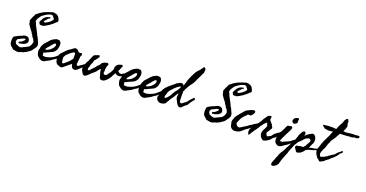

<svg xmlns="http://www.w3.org/2000/svg" viewBox="-52 -1694 5698 2992"><g transform="rotate(20 2797.0 -198.0)"><path d="M193.4 -582Q198.2 -589.8 199.2 -596.2Q200.2 -602.5 205.1 -610.4Q224.6 -621.1 240.2 -636.2Q255.9 -651.4 276.4 -661.1Q290 -670.9 298.3 -674.3Q306.6 -677.7 314.5 -683.6Q323.2 -687.5 331.5 -691.4Q339.8 -695.3 350.6 -698.2Q358.4 -700.2 364.3 -703.6Q370.1 -707 376 -709Q389.6 -713.9 403.3 -717.8Q417 -721.7 429.7 -725.6Q434.6 -727.5 441.4 -730.5Q448.2 -733.4 454.1 -732.4Q464.8 -730.5 467.3 -731.4Q469.7 -732.4 471.7 -732.4Q479.5 -733.4 484.9 -730.5Q490.2 -727.5 497.1 -725.6Q502.9 -723.6 508.3 -722.7Q513.7 -721.7 518.6 -719.7Q523.4 -717.8 526.9 -714.4Q530.3 -710.9 533.2 -708Q537.1 -706.1 540.5 -703.1Q543.9 -700.2 547.9 -697.3Q555.7 -680.7 565.4 -664.1Q575.2 -647.5 575.2 -624Q569.3 -615.2 568.4 -615.2Q567.4 -615.2 566.4 -613.3Q555.7 -606.4 550.8 -601.1Q545.9 -595.7 540 -589.8L526.4 -576.2Q523.4 -574.2 519.5 -572.8Q515.6 -571.3 514.6 -566.4Q506.8 -562.5 502 -556.6Q497.1 -550.8 489.3 -547.9Q480.5 -537.1 467.8 -530.8Q455.1 -524.4 444.3 -516.6Q433.6 -509.8 430.2 -507.8Q426.8 -505.9 423.8 -502.9Q413.1 -498 404.8 -493.2Q396.5 -488.3 385.7 -484.4Q380.9 -482.4 376.5 -479.5Q372.1 -476.6 365.2 -477.5Q360.4 -479.5 355.5 -481.9Q350.6 -484.4 346.7 -477.5Q334 -475.6 322.8 -481.9Q311.5 -488.3 310.5 -500Q298.8 -509.8 303.7 -526.4Q305.7 -534.2 311 -542Q316.4 -549.8 320.3 -556.6Q325.2 -565.4 329.1 -573.7Q333 -582 337.9 -589.8Q351.6 -604.5 365.7 -617.2Q379.9 -629.9 401.4 -634.8Q408.2 -636.7 415 -638.7Q421.9 -640.6 427.7 -642.6Q430.7 -640.6 433.6 -642.6Q436.5 -644.5 439.5 -642.6Q443.4 -639.6 442.4 -635.7Q441.4 -631.8 441.4 -627Q438.5 -623 433.6 -621.6Q428.7 -620.1 424.3 -618.7Q419.9 -617.2 416 -614.7Q412.1 -612.3 411.1 -606.4Q383.8 -583 362.3 -547.9Q365.2 -545.9 370.1 -543Q375 -540 379.9 -539.1Q387.7 -537.1 397.9 -543Q408.2 -548.8 414.1 -551.8Q441.4 -564.5 462.9 -585.9Q468.8 -590.8 475.1 -596.7Q481.4 -602.5 484.4 -608.4Q488.3 -613.3 491.2 -618.2Q494.1 -623 499 -626Q500 -634.8 496.6 -640.1Q493.2 -645.5 488.8 -650.9Q484.4 -656.2 479.5 -661.1Q474.6 -666 472.7 -672.9Q467.8 -674.8 464.4 -679.7Q460.9 -684.6 456.1 -686.5Q454.1 -686.5 447.8 -687.5Q441.4 -688.5 440.4 -688.5Q416 -683.6 402.3 -677.7Q388.7 -671.9 375 -666Q341.8 -648.4 313.5 -625Q310.5 -623 306.6 -621.1Q302.7 -619.1 300.8 -617.2Q295.9 -613.3 292.5 -607.4Q289.1 -601.6 284.2 -595.7Q279.3 -588.9 273.9 -582.5Q268.6 -576.2 266.6 -568.4Q260.7 -565.4 258.8 -557.1Q256.8 -548.8 252 -543.9Q250 -536.1 247.1 -529.8Q244.1 -523.4 242.2 -514.6Q251 -497.1 255.4 -487.3Q259.8 -477.5 264.6 -467.8Q265.6 -457 271 -448.7Q276.4 -440.4 281.2 -429.7Q294.9 -407.2 306.2 -382.3Q317.4 -357.4 331.1 -335Q336.9 -321.3 342.3 -308.1Q347.7 -294.9 358.4 -285.2Q360.4 -278.3 363.8 -272Q367.2 -265.6 370.1 -258.8Q374 -247.1 380.9 -233.4Q383.8 -225.6 387.7 -219.7Q391.6 -213.9 393.6 -208Q397.5 -199.2 399.9 -186Q402.3 -172.9 401.4 -164.1Q401.4 -154.3 400.4 -150.4Q399.4 -146.5 397.5 -144Q395.5 -141.6 393.6 -138.7Q391.6 -135.7 389.6 -127Q380.9 -111.3 369.1 -98.6Q357.4 -85.9 348.6 -69.3Q342.8 -61.5 335.9 -55.7Q329.1 -49.8 322.3 -43.9Q315.4 -39.1 308.1 -35.2Q300.8 -31.2 294.9 -25.4Q278.3 -10.7 260.3 -4.4Q242.2 2 226.6 12.7Q220.7 12.7 214.8 14.2Q209 15.6 203.1 17.6Q198.2 19.5 192.9 21.5Q187.5 23.4 181.6 25.4Q176.8 27.3 173.3 29.3Q169.9 31.2 165 33.2Q151.4 36.1 135.7 36.6Q120.1 37.1 103.5 33.2Q85 26.4 74.7 27.3Q64.5 28.3 56.6 19.5Q51.8 17.6 51.3 14.6Q50.8 11.7 46.9 8.8Q36.1 0 33.2 -2Q30.3 -3.9 27.3 -6.8Q12.7 -18.6 3.9 -34.2Q1 -39.1 -2 -43.9Q-4.9 -48.8 -5.9 -52.7Q-7.8 -58.6 -6.3 -64.9Q-4.9 -71.3 -8.8 -77.1Q-7.8 -84 -8.8 -91.8Q-9.8 -99.6 -9.8 -105.5Q-9.8 -114.3 -7.3 -123Q-4.9 -131.8 -7.8 -136.7Q-5.9 -149.4 -2 -155.8Q2 -162.1 7.8 -169.9Q24.4 -177.7 35.6 -184.1Q46.9 -190.4 58.6 -196.3Q63.5 -198.2 66.9 -200.2Q70.3 -202.1 74.2 -204.1Q83 -209 92.8 -211.9Q102.5 -214.8 113.3 -219.7Q122.1 -224.6 131.3 -228.5Q140.6 -232.4 149.4 -237.3Q155.3 -237.3 160.6 -240.2Q166 -243.2 172.9 -243.2Q174.8 -243.2 177.7 -242.7Q180.7 -242.2 183.6 -242.2Q188.5 -242.2 194.3 -242.2Q200.2 -242.2 205.1 -240.2Q210 -238.3 213.9 -234.4Q217.8 -230.5 224.6 -230.5Q231.4 -223.6 235.8 -215.3Q240.2 -207 243.2 -198.2Q245.1 -193.4 246.6 -184.6Q248 -175.8 248 -169.9Q247.1 -155.3 237.8 -147.5Q228.5 -139.6 220.7 -128.9Q207 -124 190.4 -112.3Q180.7 -113.3 172.9 -108.9Q165 -104.5 154.3 -101.6Q149.4 -100.6 143.6 -101.6Q137.7 -102.5 132.8 -100.6Q127.9 -99.6 123 -96.7Q118.2 -93.8 113.3 -95.7Q108.4 -97.7 106 -103.5Q103.5 -109.4 105.5 -115.2Q111.3 -125 122.6 -127.4Q133.8 -129.9 144.5 -135.7Q154.3 -140.6 161.6 -148.4Q168.9 -156.2 176.8 -164.1Q181.6 -169.9 188.5 -175.8Q195.3 -181.6 191.4 -191.4Q182.6 -198.2 171.4 -195.3Q160.2 -192.4 151.4 -188.5Q133.8 -180.7 116.7 -171.9Q99.6 -163.1 83 -155.3Q75.2 -152.3 71.3 -148.4Q69.3 -145.5 68.4 -140.6Q67.4 -135.7 65.4 -131.8Q58.6 -117.2 61.5 -102.5Q63.5 -97.7 66.4 -93.3Q69.3 -88.9 69.3 -84Q73.2 -80.1 76.2 -76.7Q79.1 -73.2 82 -69.3Q85 -67.4 86.9 -66.9Q88.9 -66.4 92.8 -65.4Q102.5 -59.6 116.2 -54.7Q122.1 -52.7 134.3 -48.8Q146.5 -44.9 151.4 -44.9Q156.2 -43.9 164.1 -46.9Q171.9 -49.8 177.7 -51.8Q200.2 -62.5 223.6 -74.2Q247.1 -85.9 269.5 -96.7Q277.3 -101.6 284.2 -107.9Q291 -114.3 295.9 -122.1Q304.7 -132.8 310.5 -148.4Q316.4 -164.1 319.3 -180.7Q320.3 -184.6 320.3 -188Q320.3 -191.4 320.3 -194.3Q314.5 -205.1 314.9 -207.5Q315.4 -210 313.5 -211.9Q306.6 -223.6 305.2 -228Q303.7 -232.4 301.8 -236.3Q294.9 -247.1 285.2 -254.9Q275.4 -262.7 272.5 -278.3Q266.6 -283.2 264.2 -291Q261.7 -298.8 253.9 -300.8Q252 -305.7 250.5 -309.1Q249 -312.5 247.1 -318.4Q241.2 -325.2 238.3 -333Q232.4 -337.9 228.5 -343.8Q224.6 -349.6 219.7 -356.4Q211.9 -364.3 209 -368.2Q205.1 -373 202.6 -378.9Q200.2 -384.8 195.3 -389.6Q192.4 -394.5 188 -398.4Q183.6 -402.3 181.6 -408.2Q173.8 -417 168.9 -428.2Q164.1 -439.5 161.1 -453.1Q163.1 -464.8 157.2 -473.6Q151.4 -482.4 154.3 -496.1Q159.2 -509.8 165 -523.4Q170.9 -537.1 174.8 -548.8Q179.7 -550.8 180.7 -556.2Q181.6 -561.5 183.6 -566.4Z M634.8 -278.3Q627.9 -269.5 621.1 -261.7Q614.3 -253.9 605.5 -247.1Q599.6 -236.3 591.8 -227.5Q584 -218.8 576.2 -210.9Q572.3 -203.1 567.4 -198.7Q562.5 -194.3 556.6 -189.5Q553.7 -184.6 549.3 -179.7Q544.9 -174.8 541.5 -169.9Q538.1 -165 536.1 -159.2Q534.2 -153.3 537.1 -146.5Q547.9 -144.5 558.6 -149.4Q569.3 -154.3 577.1 -158.2Q585 -163.1 593.3 -166.5Q601.6 -169.9 608.4 -174.8L633.8 -200.2Q640.6 -206.1 645.5 -212.9Q650.4 -219.7 656.2 -227.5Q658.2 -237.3 664.1 -247.6Q669.9 -257.8 668.9 -267.6Q668 -273.4 665.5 -277.8Q663.1 -282.2 662.1 -287.1Q652.3 -287.1 647 -283.7Q641.6 -280.3 634.8 -278.3ZM477.5 -215.8Q479.5 -216.8 485.8 -224.1Q492.2 -231.4 500 -240.7Q507.8 -250 514.6 -257.3Q521.5 -264.6 524.4 -265.6Q527.3 -270.5 529.8 -273.9Q532.2 -277.3 537.1 -280.3Q544.9 -294.9 557.6 -304.2Q570.3 -313.5 582 -326.2Q600.6 -334 619.6 -346.2Q638.7 -358.4 662.1 -359.4Q672.9 -354.5 683.1 -356.4Q693.4 -358.4 702.1 -351.6Q707 -342.8 710.9 -340.3Q714.8 -337.9 716.8 -335Q720.7 -322.3 722.7 -318.8Q724.6 -315.4 725.6 -310.5Q726.6 -295.9 727.5 -289.6Q728.5 -283.2 727.5 -277.3Q724.6 -251 717.8 -227.5Q715.8 -221.7 713.9 -215.3Q711.9 -209 709 -204.1Q702.1 -195.3 698.7 -189Q695.3 -182.6 692.4 -178.7Q680.7 -167 671.9 -159.2Q663.1 -154.3 654.3 -148.4Q645.5 -142.6 634.8 -140.6Q629.9 -137.7 626 -135.3Q622.1 -132.8 616.2 -131.8Q606.4 -125 596.7 -121.6Q586.9 -118.2 576.2 -113.3Q570.3 -111.3 563.5 -106.4Q556.6 -101.6 549.8 -98.6Q543.9 -96.7 535.6 -95.2Q527.3 -93.8 522.5 -91.8Q527.3 -81.1 526.4 -67.4Q525.4 -53.7 531.2 -43Q543.9 -40 559.1 -38.6Q574.2 -37.1 587.9 -39.1Q592.8 -40 598.6 -42.5Q604.5 -44.9 610.4 -45.9Q621.1 -47.9 631.3 -50.8Q641.6 -53.7 649.4 -58.6Q677.7 -68.4 704.1 -85Q730.5 -101.6 750 -121.1Q761.7 -128.9 775.9 -142.6Q790 -156.2 797.9 -168Q812.5 -183.6 823.7 -192.4Q835 -201.2 844.7 -200.2Q852.5 -200.2 859.9 -190.9Q867.2 -181.6 858.4 -170.9Q848.6 -165 837.9 -153.3Q827.1 -141.6 815.4 -136.7Q806.6 -130.9 793.5 -115.2Q780.3 -99.6 771.5 -91.8Q767.6 -87.9 761.2 -82.5Q754.9 -77.1 751 -72.3Q737.3 -60.5 721.7 -50.8Q715.8 -52.7 712.9 -48.8Q710 -44.9 705.1 -41Q702.1 -39.1 698.7 -37.1Q695.3 -35.2 692.4 -33.2Q684.6 -26.4 675.3 -19.5Q666 -12.7 656.2 -7.8Q636.7 3.9 617.2 12.2Q597.7 20.5 579.1 33.2Q573.2 34.2 568.4 34.7Q563.5 35.2 558.6 36.1Q552.7 38.1 548.3 38.1Q543.9 38.1 536.1 36.1Q518.6 31.2 506.8 24.4Q495.1 17.6 483.4 4.9Q477.5 -1 470.7 -5.9Q463.9 -10.7 460 -16.6Q457 -21.5 453.1 -32.2Q449.2 -43 446.3 -55.2Q443.4 -67.4 441.4 -79.1Q439.5 -90.8 439.5 -96.7Q441.4 -100.6 443.8 -110.4Q446.3 -120.1 448.7 -131.3Q451.2 -142.6 452.6 -152.3Q454.1 -162.1 454.1 -166Q455.1 -167 459 -174.3Q462.9 -181.6 467.3 -190.4Q471.7 -199.2 474.6 -206.5Q477.5 -213.9 477.5 -215.8Z M1099.6 -263.7Q1100.6 -260.7 1097.7 -252Q1092.8 -246.1 1091.8 -239.3Q1089.8 -235.4 1088.4 -232.4Q1086.9 -229.5 1085.9 -224.6Q1084 -218.8 1084.5 -210.9Q1085 -203.1 1084 -196.3Q1082 -185.5 1081.1 -175.3Q1080.1 -165 1079.1 -154.3Q1079.1 -143.6 1077.1 -129.9Q1075.2 -116.2 1073.2 -105.5Q1077.1 -98.6 1078.1 -90.8Q1079.1 -83 1085 -78.1Q1104.5 -81.1 1116.2 -87.4Q1127.9 -93.8 1138.7 -105.5Q1147.5 -109.4 1150.9 -112.3Q1154.3 -115.2 1162.1 -120.1Q1164.1 -122.1 1166 -124Q1168 -126 1169.9 -127.9Q1180.7 -133.8 1183.1 -135.7Q1185.5 -137.7 1189.5 -139.6Q1206.1 -150.4 1214.8 -162.1Q1223.6 -168.9 1227.1 -174.3Q1230.5 -179.7 1242.2 -184.6Q1249 -192.4 1256.3 -197.8Q1263.7 -203.1 1270.5 -210.9Q1275.4 -210.9 1278.3 -209Q1281.2 -207 1285.2 -205.1Q1288.1 -197.3 1286.1 -189Q1284.2 -180.7 1279.3 -173.8Q1274.4 -167 1274.4 -166Q1274.4 -165 1273.4 -164.1Q1270.5 -160.2 1266.1 -156.7Q1261.7 -153.3 1258.8 -149.4Q1253.9 -140.6 1251 -140.6Q1248 -140.6 1246.1 -138.7Q1237.3 -133.8 1233.9 -130.9Q1230.5 -127.9 1222.7 -123Q1211.9 -117.2 1210 -115.2Q1208 -113.3 1206.1 -112.3Q1193.4 -98.6 1183.1 -90.3Q1172.9 -82 1161.1 -68.4Q1157.2 -65.4 1153.3 -62.5Q1149.4 -59.6 1146.5 -54.7Q1137.7 -48.8 1132.3 -43Q1127 -37.1 1120.1 -29.3Q1114.3 -26.4 1107.4 -21Q1100.6 -15.6 1092.8 -11.7Q1088.9 -9.8 1084.5 -7.3Q1080.1 -4.9 1075.2 -4.9Q1063.5 -2.9 1053.7 -6.8Q1043.9 -10.7 1035.2 -12.7Q1031.2 -18.6 1025.4 -22.5Q1016.6 -33.2 1012.7 -47.9Q1008.8 -62.5 1004.9 -79.1Q997.1 -74.2 990.2 -66.4Q983.4 -58.6 972.7 -53.7Q953.1 -35.2 931.2 -18.1Q909.2 -1 886.7 17.6Q883.8 20.5 880.9 22.5Q877.9 24.4 876 23.4Q871.1 29.3 862.8 30.8Q854.5 32.2 844.7 30.3Q835 25.4 827.1 23.4Q819.3 21.5 811.5 17.6Q794.9 14.6 783.7 2.9Q772.5 -8.8 764.6 -24.4Q761.7 -32.2 760.3 -39.1Q758.8 -45.9 756.8 -54.7Q755.9 -62.5 753.9 -67.9Q752 -73.2 753.9 -78.1Q752 -81.1 752.9 -84.5Q753.9 -87.9 753.9 -91.8Q752.9 -105.5 756.3 -121.1Q759.8 -136.7 765.6 -149.4Q767.6 -153.3 773.4 -159.2Q775.4 -162.1 776.4 -165Q777.3 -168 779.3 -169.9Q781.2 -172.9 785.2 -175.8Q789.1 -178.7 792 -181.6Q796.9 -188.5 803.2 -193.8Q809.6 -199.2 815.4 -205.1Q818.4 -208 820.8 -211.9Q823.2 -215.8 828.1 -217.8Q832 -224.6 836.9 -229Q841.8 -233.4 847.7 -238.3Q864.3 -258.8 888.7 -272.5Q913.1 -286.1 932.6 -303.7Q939.5 -306.6 944.3 -310.5Q949.2 -314.5 954.1 -318.4Q966.8 -329.1 980.5 -325.2Q994.1 -321.3 1005.9 -318.4Q1015.6 -309.6 1024.9 -300.8Q1034.2 -292 1041 -281.2Q1047.9 -282.2 1056.6 -281.7Q1065.4 -281.2 1075.2 -283.2Q1078.1 -283.2 1081.1 -284.7Q1084 -286.1 1085.9 -286.1Q1100.6 -281.2 1100.6 -271.5ZM971.7 -256.8Q945.3 -244.1 923.8 -227.1Q902.3 -210 882.8 -190.4Q877.9 -185.5 872.6 -181.2Q867.2 -176.8 863.3 -171.9Q859.4 -167 856 -160.2Q852.5 -153.3 849.6 -147.5Q847.7 -143.6 845.7 -141.1Q843.8 -138.7 841.8 -135.7Q839.8 -130.9 840.3 -126Q840.8 -121.1 840.8 -115.2Q840.8 -110.4 840.8 -105.5Q840.8 -100.6 841.8 -95.7Q844.7 -85 844.7 -74.2Q844.7 -66.4 846.2 -55.2Q847.7 -43.9 853.5 -40Q859.4 -36.1 865.7 -38.1Q872.1 -40 877 -41Q911.1 -67.4 941.4 -96.2Q971.7 -125 995.1 -161.1Q993.2 -186.5 994.6 -210.4Q996.1 -234.4 990.2 -254.9Q986.3 -256.8 981 -256.3Q975.6 -255.9 971.7 -256.8Z M1273.4 -69.3Q1285.2 -74.2 1296.9 -83Q1304.7 -93.8 1313.5 -103.5Q1322.3 -113.3 1332 -123Q1337.9 -128.9 1343.3 -134.8Q1348.6 -140.6 1355.5 -147.5Q1357.4 -149.4 1359.4 -150.9Q1361.3 -152.3 1363.3 -155.3Q1368.2 -162.1 1372.1 -168.5Q1376 -174.8 1381.8 -181.6Q1388.7 -185.5 1394.5 -192.4Q1400.4 -199.2 1406.2 -205.1Q1408.2 -207 1410.6 -209Q1413.1 -210.9 1415 -212.9Q1418 -215.8 1419.4 -219.7Q1420.9 -223.6 1422.9 -227.5Q1430.7 -241.2 1438.5 -252Q1460 -263.7 1482.4 -272.5Q1504.9 -281.2 1525.4 -280.3Q1527.3 -278.3 1531.2 -276.4Q1535.2 -274.4 1537.1 -269.5Q1542 -261.7 1539.1 -251Q1536.1 -240.2 1529.3 -235.4Q1521.5 -212.9 1518.6 -184.6Q1515.6 -156.2 1516.6 -130.9Q1514.6 -127.9 1515.1 -122.6Q1515.6 -117.2 1512.7 -115.2Q1516.6 -107.4 1522.5 -99.6Q1528.3 -91.8 1539.1 -91.8Q1550.8 -94.7 1553.7 -94.7Q1556.6 -94.7 1558.6 -95.7Q1562.5 -97.7 1564.9 -100.1Q1567.4 -102.5 1570.3 -103.5Q1572.3 -107.4 1574.2 -109.4Q1576.2 -111.3 1578.1 -114.3Q1587.9 -126 1597.2 -139.6Q1606.4 -153.3 1615.2 -166Q1621.1 -175.8 1625.5 -182.6Q1629.9 -189.5 1634.8 -202.1Q1636.7 -207 1639.2 -212.4Q1641.6 -217.8 1643.6 -223.6Q1645.5 -229.5 1643.6 -239.7Q1641.6 -250 1643.6 -254.9Q1648.4 -261.7 1648.4 -266.6Q1655.3 -277.3 1655.3 -279.3Q1655.3 -281.2 1656.2 -283.2Q1658.2 -285.2 1660.2 -287.6Q1662.1 -290 1662.1 -293.9Q1677.7 -309.6 1702.1 -319.3Q1719.7 -322.3 1732.9 -327.6Q1746.1 -333 1753.9 -324.2Q1752 -321.3 1754.9 -318.8Q1757.8 -316.4 1757.8 -313.5Q1758.8 -308.6 1757.3 -305.7Q1755.9 -302.7 1755.9 -299.8Q1750 -289.1 1749 -289.1Q1748 -289.1 1747.1 -288.1Q1745.1 -284.2 1743.7 -278.8Q1742.2 -273.4 1740.2 -267.6Q1737.3 -259.8 1733.4 -250.5Q1729.5 -241.2 1723.6 -232.4Q1718.8 -220.7 1722.2 -217.3Q1725.6 -213.9 1725.6 -209Q1728.5 -207 1731.9 -206.1Q1735.4 -205.1 1738.3 -203.1Q1741.2 -201.2 1743.7 -198.2Q1746.1 -195.3 1751 -193.4Q1753.9 -192.4 1759.3 -192.9Q1764.6 -193.4 1770.5 -192.4Q1778.3 -191.4 1780.8 -192.4Q1783.2 -193.4 1788.1 -197.3Q1798.8 -203.1 1801.3 -206.1Q1803.7 -209 1805.7 -210.9Q1810.5 -212.9 1814.9 -212.9Q1819.3 -212.9 1823.2 -214.8Q1834 -218.8 1847.2 -224.6Q1860.4 -230.5 1871.1 -236.3Q1876 -238.3 1880.4 -240.2Q1884.8 -242.2 1886.7 -247.1Q1890.6 -248 1892.1 -248.5Q1893.6 -249 1898.4 -249Q1900.4 -244.1 1903.3 -240.2Q1906.2 -236.3 1900.4 -230.5Q1889.6 -219.7 1874.5 -210.9Q1859.4 -202.1 1848.6 -190.4Q1836.9 -185.5 1827.1 -179.2Q1817.4 -172.9 1803.7 -168.9Q1789.1 -160.2 1782.2 -155.8Q1775.4 -151.4 1770.5 -150.4Q1752.9 -150.4 1738.3 -149.4Q1733.4 -148.4 1730 -150.4Q1726.6 -152.3 1720.7 -154.3Q1707 -158.2 1701.2 -164.1Q1695.3 -169.9 1689.5 -174.8Q1682.6 -164.1 1677.2 -151.4Q1671.9 -138.7 1664.1 -129.9Q1661.1 -120.1 1656.2 -113.3Q1651.4 -106.4 1647.5 -95.7Q1637.7 -85 1630.9 -71.8Q1624 -58.6 1613.3 -48.8Q1590.8 -20.5 1555.7 -1Q1548.8 -2.9 1542 1Q1535.2 4.9 1530.3 2Q1509.8 6.8 1503.4 -1Q1497.1 -8.8 1490.2 -11.7Q1481.4 -25.4 1480 -36.1Q1478.5 -46.9 1475.6 -57.6Q1473.6 -63.5 1471.2 -67.9Q1468.8 -72.3 1469.7 -77.1Q1466.8 -89.8 1463.4 -98.1Q1460 -106.4 1458 -117.2Q1457 -126 1457.5 -134.8Q1458 -143.6 1455.1 -153.3Q1437.5 -150.4 1433.1 -141.1Q1428.7 -131.8 1420.9 -127Q1417 -116.2 1410.2 -110.8Q1403.3 -105.5 1398.4 -94.7Q1387.7 -88.9 1379.4 -79.1Q1371.1 -69.3 1360.4 -60.5Q1350.6 -54.7 1347.2 -50.8Q1343.8 -46.9 1338.9 -44.9Q1335.9 -40 1331.1 -35.6Q1326.2 -31.2 1321.3 -26.4Q1316.4 -21.5 1312.5 -17.1Q1308.6 -12.7 1303.7 -8.8Q1299.8 -3.9 1296.4 -1.5Q1293 1 1290 2.9Q1287.1 4.9 1284.2 8.3Q1281.2 11.7 1279.3 12.7Q1265.6 21.5 1257.8 25.9Q1250 30.3 1244.1 27.3Q1236.3 29.3 1229.5 24.9Q1222.7 20.5 1216.8 16.6Q1211.9 9.8 1207 3.9Q1202.1 -2 1200.2 -9.8Q1194.3 -17.6 1189.5 -27.8Q1184.6 -38.1 1180.7 -48.8Q1179.7 -68.4 1177.7 -78.1Q1175.8 -87.9 1176.8 -97.7Q1177.7 -109.4 1184.1 -118.7Q1190.4 -127.9 1194.3 -137.7Q1193.4 -145.5 1197.3 -149.4Q1201.2 -153.3 1200.2 -159.2Q1209 -182.6 1218.8 -194.8Q1228.5 -207 1233.4 -223.6Q1238.3 -240.2 1245.6 -252.4Q1252.9 -264.6 1257.8 -280.3Q1261.7 -287.1 1264.2 -294.9Q1266.6 -302.7 1271.5 -310.5Q1274.4 -313.5 1276.9 -316.4Q1279.3 -319.3 1282.2 -321.3Q1290 -323.2 1295.9 -328.1Q1301.8 -333 1309.6 -335Q1316.4 -336.9 1320.8 -336.9Q1325.2 -336.9 1330.1 -339.8Q1342.8 -347.7 1347.2 -348.6Q1351.6 -349.6 1356.4 -351.6Q1363.3 -345.7 1367.2 -339.4Q1371.1 -333 1369.1 -323.2Q1363.3 -317.4 1362.3 -314Q1361.3 -310.5 1359.4 -307.6Q1357.4 -303.7 1353.5 -300.8Q1349.6 -297.9 1347.7 -293.9Q1345.7 -290 1344.2 -287.1Q1342.8 -284.2 1340.8 -281.2Q1338.9 -279.3 1336.4 -277.3Q1334 -275.4 1332 -272.5Q1330.1 -270.5 1329.1 -267.6Q1328.1 -264.6 1326.2 -261.7Q1322.3 -256.8 1316.9 -252.9Q1311.5 -249 1309.6 -245.1Q1307.6 -239.3 1306.2 -231Q1304.7 -222.7 1302.7 -214.8Q1299.8 -205.1 1292 -189.9Q1284.2 -174.8 1280.3 -164.1Q1278.3 -155.3 1276.9 -147Q1275.4 -138.7 1273.4 -130.9Q1272.5 -127 1270.5 -124Q1268.6 -121.1 1267.6 -118.2Q1262.7 -104.5 1262.2 -88.9Q1261.7 -73.2 1273.4 -69.3Z M1979.5 -278.3Q1972.7 -269.5 1965.8 -261.7Q1959 -253.9 1950.2 -247.1Q1944.3 -236.3 1936.5 -227.5Q1928.7 -218.8 1920.9 -210.9Q1917 -203.1 1912.1 -198.7Q1907.2 -194.3 1901.4 -189.5Q1898.4 -184.6 1894 -179.7Q1889.6 -174.8 1886.2 -169.9Q1882.8 -165 1880.9 -159.2Q1878.9 -153.3 1881.8 -146.5Q1892.6 -144.5 1903.3 -149.4Q1914.1 -154.3 1921.9 -158.2Q1929.7 -163.1 1938 -166.5Q1946.3 -169.9 1953.1 -174.8L1978.5 -200.2Q1985.4 -206.1 1990.2 -212.9Q1995.1 -219.7 2001 -227.5Q2002.9 -237.3 2008.8 -247.6Q2014.6 -257.8 2013.7 -267.6Q2012.7 -273.4 2010.3 -277.8Q2007.8 -282.2 2006.8 -287.1Q1997.1 -287.1 1991.7 -283.7Q1986.3 -280.3 1979.5 -278.3ZM1822.3 -215.8Q1824.2 -216.8 1830.6 -224.1Q1836.9 -231.4 1844.7 -240.7Q1852.5 -250 1859.4 -257.3Q1866.2 -264.6 1869.1 -265.6Q1872.1 -270.5 1874.5 -273.9Q1877 -277.3 1881.8 -280.3Q1889.6 -294.9 1902.3 -304.2Q1915 -313.5 1926.8 -326.2Q1945.3 -334 1964.4 -346.2Q1983.4 -358.4 2006.8 -359.4Q2017.6 -354.5 2027.8 -356.4Q2038.1 -358.4 2046.9 -351.6Q2051.8 -342.8 2055.7 -340.3Q2059.6 -337.9 2061.5 -335Q2065.4 -322.3 2067.4 -318.8Q2069.3 -315.4 2070.3 -310.5Q2071.3 -295.9 2072.3 -289.6Q2073.2 -283.2 2072.3 -277.3Q2069.3 -251 2062.5 -227.5Q2060.5 -221.7 2058.6 -215.3Q2056.6 -209 2053.7 -204.1Q2046.9 -195.3 2043.5 -189Q2040 -182.6 2037.1 -178.7Q2025.4 -167 2016.6 -159.2Q2007.8 -154.3 1999 -148.4Q1990.2 -142.6 1979.5 -140.6Q1974.6 -137.7 1970.7 -135.3Q1966.8 -132.8 1960.9 -131.8Q1951.2 -125 1941.4 -121.6Q1931.6 -118.2 1920.9 -113.3Q1915 -111.3 1908.2 -106.4Q1901.4 -101.6 1894.5 -98.6Q1888.7 -96.7 1880.4 -95.2Q1872.1 -93.8 1867.2 -91.8Q1872.1 -81.1 1871.1 -67.4Q1870.1 -53.7 1876 -43Q1888.7 -40 1903.8 -38.6Q1918.9 -37.1 1932.6 -39.1Q1937.5 -40 1943.4 -42.5Q1949.2 -44.9 1955.1 -45.9Q1965.8 -47.9 1976.1 -50.8Q1986.3 -53.7 1994.1 -58.6Q2022.5 -68.4 2048.8 -85Q2075.2 -101.6 2094.7 -121.1Q2106.4 -128.9 2120.6 -142.6Q2134.8 -156.2 2142.6 -168Q2157.2 -183.6 2168.5 -192.4Q2179.7 -201.2 2189.5 -200.2Q2197.3 -200.2 2204.6 -190.9Q2211.9 -181.6 2203.1 -170.9Q2193.4 -165 2182.6 -153.3Q2171.9 -141.6 2160.2 -136.7Q2151.4 -130.9 2138.2 -115.2Q2125 -99.6 2116.2 -91.8Q2112.3 -87.9 2106 -82.5Q2099.6 -77.1 2095.7 -72.3Q2082 -60.5 2066.4 -50.8Q2060.5 -52.7 2057.6 -48.8Q2054.7 -44.9 2049.8 -41Q2046.9 -39.1 2043.5 -37.1Q2040 -35.2 2037.1 -33.2Q2029.3 -26.4 2020 -19.5Q2010.7 -12.7 2001 -7.8Q1981.4 3.9 1961.9 12.2Q1942.4 20.5 1923.8 33.2Q1918 34.2 1913.1 34.7Q1908.2 35.2 1903.3 36.1Q1897.5 38.1 1893.1 38.1Q1888.7 38.1 1880.9 36.1Q1863.3 31.2 1851.6 24.4Q1839.8 17.6 1828.1 4.9Q1822.3 -1 1815.4 -5.9Q1808.6 -10.7 1804.7 -16.6Q1801.8 -21.5 1797.9 -32.2Q1793.9 -43 1791 -55.2Q1788.1 -67.4 1786.1 -79.1Q1784.2 -90.8 1784.2 -96.7Q1786.1 -100.6 1788.6 -110.4Q1791 -120.1 1793.5 -131.3Q1795.9 -142.6 1797.4 -152.3Q1798.8 -162.1 1798.8 -166Q1799.8 -167 1803.7 -174.3Q1807.6 -181.6 1812 -190.4Q1816.4 -199.2 1819.3 -206.5Q1822.3 -213.9 1822.3 -215.8Z M2302.7 -278.3Q2295.9 -269.5 2289.1 -261.7Q2282.2 -253.9 2273.4 -247.1Q2267.6 -236.3 2259.8 -227.5Q2252 -218.8 2244.1 -210.9Q2240.2 -203.1 2235.4 -198.7Q2230.5 -194.3 2224.6 -189.5Q2221.7 -184.6 2217.3 -179.7Q2212.9 -174.8 2209.5 -169.9Q2206.1 -165 2204.1 -159.2Q2202.1 -153.3 2205.1 -146.5Q2215.8 -144.5 2226.6 -149.4Q2237.3 -154.3 2245.1 -158.2Q2252.9 -163.1 2261.2 -166.5Q2269.5 -169.9 2276.4 -174.8L2301.8 -200.2Q2308.6 -206.1 2313.5 -212.9Q2318.4 -219.7 2324.2 -227.5Q2326.2 -237.3 2332 -247.6Q2337.9 -257.8 2336.9 -267.6Q2335.9 -273.4 2333.5 -277.8Q2331.1 -282.2 2330.1 -287.1Q2320.3 -287.1 2314.9 -283.7Q2309.6 -280.3 2302.7 -278.3ZM2145.5 -215.8Q2147.5 -216.8 2153.8 -224.1Q2160.2 -231.4 2168 -240.7Q2175.8 -250 2182.6 -257.3Q2189.5 -264.6 2192.4 -265.6Q2195.3 -270.5 2197.8 -273.9Q2200.2 -277.3 2205.1 -280.3Q2212.9 -294.9 2225.6 -304.2Q2238.3 -313.5 2250 -326.2Q2268.6 -334 2287.6 -346.2Q2306.6 -358.4 2330.1 -359.4Q2340.8 -354.5 2351.1 -356.4Q2361.3 -358.4 2370.1 -351.6Q2375 -342.8 2378.9 -340.3Q2382.8 -337.9 2384.8 -335Q2388.7 -322.3 2390.6 -318.8Q2392.6 -315.4 2393.6 -310.5Q2394.5 -295.9 2395.5 -289.6Q2396.5 -283.2 2395.5 -277.3Q2392.6 -251 2385.7 -227.5Q2383.8 -221.7 2381.8 -215.3Q2379.9 -209 2377 -204.1Q2370.1 -195.3 2366.7 -189Q2363.3 -182.6 2360.4 -178.7Q2348.6 -167 2339.8 -159.2Q2331.1 -154.3 2322.3 -148.4Q2313.5 -142.6 2302.7 -140.6Q2297.9 -137.7 2293.9 -135.3Q2290 -132.8 2284.2 -131.8Q2274.4 -125 2264.6 -121.6Q2254.9 -118.2 2244.1 -113.3Q2238.3 -111.3 2231.4 -106.4Q2224.6 -101.6 2217.8 -98.6Q2211.9 -96.7 2203.6 -95.2Q2195.3 -93.8 2190.4 -91.8Q2195.3 -81.1 2194.3 -67.4Q2193.4 -53.7 2199.2 -43Q2211.9 -40 2227.1 -38.6Q2242.2 -37.1 2255.9 -39.1Q2260.7 -40 2266.6 -42.5Q2272.5 -44.9 2278.3 -45.9Q2289.1 -47.9 2299.3 -50.8Q2309.6 -53.7 2317.4 -58.6Q2345.7 -68.4 2372.1 -85Q2398.4 -101.6 2418 -121.1Q2429.7 -128.9 2443.8 -142.6Q2458 -156.2 2465.8 -168Q2480.5 -183.6 2491.7 -192.4Q2502.9 -201.2 2512.7 -200.2Q2520.5 -200.2 2527.8 -190.9Q2535.2 -181.6 2526.4 -170.9Q2516.6 -165 2505.9 -153.3Q2495.1 -141.6 2483.4 -136.7Q2474.6 -130.9 2461.4 -115.2Q2448.2 -99.6 2439.5 -91.8Q2435.5 -87.9 2429.2 -82.5Q2422.9 -77.1 2418.9 -72.3Q2405.3 -60.5 2389.6 -50.8Q2383.8 -52.7 2380.9 -48.8Q2377.9 -44.9 2373 -41Q2370.1 -39.1 2366.7 -37.1Q2363.3 -35.2 2360.4 -33.2Q2352.5 -26.4 2343.3 -19.5Q2334 -12.7 2324.2 -7.8Q2304.7 3.9 2285.2 12.2Q2265.6 20.5 2247.1 33.2Q2241.2 34.2 2236.3 34.7Q2231.4 35.2 2226.6 36.1Q2220.7 38.1 2216.3 38.1Q2211.9 38.1 2204.1 36.1Q2186.5 31.2 2174.8 24.4Q2163.1 17.6 2151.4 4.9Q2145.5 -1 2138.7 -5.9Q2131.8 -10.7 2127.9 -16.6Q2125 -21.5 2121.1 -32.2Q2117.2 -43 2114.3 -55.2Q2111.3 -67.4 2109.4 -79.1Q2107.4 -90.8 2107.4 -96.7Q2109.4 -100.6 2111.8 -110.4Q2114.3 -120.1 2116.7 -131.3Q2119.1 -142.6 2120.6 -152.3Q2122.1 -162.1 2122.1 -166Q2123 -167 2127 -174.3Q2130.9 -181.6 2135.3 -190.4Q2139.6 -199.2 2142.6 -206.5Q2145.5 -213.9 2145.5 -215.8Z M2796.9 -84Q2804.7 -84 2806.6 -83Q2808.6 -82 2811.5 -82Q2815.4 -82 2822.8 -86.4Q2830.1 -90.8 2837.4 -96.7Q2844.7 -102.5 2851.1 -108.4Q2857.4 -114.3 2861.3 -117.2Q2870.1 -119.1 2878.9 -127Q2887.7 -134.8 2895.5 -144.5Q2903.3 -154.3 2909.7 -164.1Q2916 -173.8 2921.9 -179.7Q2945.3 -203.1 2954.6 -213.9Q2963.9 -224.6 2966.8 -228.5Q2969.7 -232.4 2970.2 -231.9Q2970.7 -231.4 2975.6 -231.4Q2983.4 -231.4 2986.8 -224.1Q2990.2 -216.8 2993.2 -211.9Q2991.2 -210 2991.2 -206.1Q2991.2 -202.1 2989.3 -199.2Q2987.3 -196.3 2983.4 -193.4Q2979.5 -190.4 2976.6 -186.5L2966.8 -174.8Q2955.1 -163.1 2946.8 -149.4Q2938.5 -135.7 2930.7 -122.6Q2922.9 -109.4 2915 -98.1Q2907.2 -86.9 2897.5 -81.1Q2871.1 -64.5 2856 -45.9Q2840.8 -27.3 2822.3 -16.6Q2820.3 -16.6 2819.8 -17.1Q2819.3 -17.6 2818.4 -17.6Q2814.5 -17.6 2812 -15.6Q2809.6 -13.7 2806.6 -13.7Q2798.8 -16.6 2793 -19Q2787.1 -21.5 2780.8 -26.4Q2774.4 -31.2 2767.1 -40.5Q2759.8 -49.8 2750 -66.4Q2745.1 -74.2 2742.2 -82.5Q2739.3 -90.8 2734.4 -99.6Q2726.6 -114.3 2721.2 -123.5Q2715.8 -132.8 2715.8 -156.2Q2715.8 -166 2717.8 -185.5Q2719.7 -205.1 2721.7 -216.8Q2706.1 -201.2 2693.8 -179.2Q2681.6 -157.2 2669.9 -138.7Q2653.3 -113.3 2636.2 -91.3Q2619.1 -69.3 2618.2 -56.6Q2612.3 -50.8 2607.4 -43Q2602.5 -35.2 2599.1 -28.8Q2595.7 -22.5 2594.2 -18.1Q2592.8 -13.7 2594.7 -15.6Q2581.1 6.8 2555.2 16.1Q2529.3 25.4 2506.8 25.4Q2498 24.4 2489.3 23.4Q2480.5 22.5 2472.7 16.6L2458 5.9Q2442.4 -2 2436.5 -18.6Q2430.7 -35.2 2430.7 -54.7Q2442.4 -85 2444.8 -109.9Q2447.3 -134.8 2456.1 -157.2Q2469.7 -193.4 2494.6 -221.7Q2519.5 -250 2546.9 -273.4Q2574.2 -296.9 2599.1 -315.4Q2624 -334 2638.7 -351.6Q2645.5 -352.5 2654.3 -357.4Q2663.1 -362.3 2672.9 -367.7Q2682.6 -373 2692.9 -377Q2703.1 -380.9 2713.9 -380.9Q2725.6 -380.9 2731.9 -377.9Q2738.3 -375 2742.2 -370.6Q2746.1 -366.2 2747.6 -361.3Q2749 -356.4 2752 -351.6Q2757.8 -367.2 2761.7 -384.3Q2765.6 -401.4 2772.5 -415Q2778.3 -445.3 2792.5 -479.5Q2806.6 -513.7 2820.8 -542.5Q2835 -571.3 2846.2 -591.3Q2857.4 -611.3 2859.4 -614.3Q2874 -636.7 2892.1 -653.8Q2910.2 -670.9 2921.9 -688.5Q2931.6 -699.2 2940.9 -715.3Q2950.2 -731.4 2956.1 -735.4Q2970.7 -731.4 2977.5 -724.1Q2984.4 -716.8 2986.3 -709Q2988.3 -701.2 2987.3 -693.4Q2986.3 -685.5 2986.3 -681.6Q2986.3 -666 2983.4 -650.4L2950.2 -581.1Q2936.5 -555.7 2924.3 -529.3Q2912.1 -502.9 2901.4 -475.6Q2882.8 -440.4 2861.8 -414.1Q2840.8 -387.7 2823.2 -357.4Q2819.3 -346.7 2813 -337.4Q2806.6 -328.1 2800.8 -318.4L2783.2 -276.4Q2777.3 -268.6 2777.3 -261.7Q2779.3 -256.8 2779.3 -253.9Q2779.3 -251 2779.3 -249Q2779.3 -240.2 2778.8 -231.4Q2778.3 -222.7 2778.3 -212.9Q2778.3 -187.5 2779.3 -162.6Q2780.3 -137.7 2782.2 -115.2Q2780.3 -111.3 2780.3 -110.4Q2780.3 -103.5 2787.6 -96.2Q2794.9 -88.9 2796.9 -84ZM2703.1 -321.3 2678.7 -305.7Q2670.9 -302.7 2659.2 -291.5Q2647.5 -280.3 2638.7 -272.5L2618.2 -253.9Q2611.3 -241.2 2599.6 -232.4Q2587.9 -223.6 2580.1 -212.9Q2569.3 -199.2 2559.1 -180.7Q2548.8 -162.1 2549.8 -149.4Q2544.9 -131.8 2539.1 -119.1Q2533.2 -106.4 2533.2 -90.8Q2533.2 -78.1 2541.5 -77.6Q2549.8 -77.1 2553.7 -77.1Q2565.4 -85 2577.6 -98.1Q2589.8 -111.3 2601.1 -125.5Q2612.3 -139.6 2620.6 -153.3Q2628.9 -167 2632.8 -177.7Q2643.6 -196.3 2657.2 -217.3Q2670.9 -238.3 2687.5 -254.9L2712.9 -295.9Q2714.8 -300.8 2716.8 -304.7Q2718.8 -308.6 2718.8 -313.5Q2718.8 -320.3 2714.8 -325.2Q2710.9 -325.2 2708 -323.7Q2705.1 -322.3 2703.1 -321.3Z M3400.4 -582Q3405.3 -589.8 3406.2 -596.2Q3407.2 -602.5 3412.1 -610.4Q3431.6 -621.1 3447.3 -636.2Q3462.9 -651.4 3483.4 -661.1Q3497.1 -670.9 3505.4 -674.3Q3513.7 -677.7 3521.5 -683.6Q3530.3 -687.5 3538.6 -691.4Q3546.9 -695.3 3557.6 -698.2Q3565.4 -700.2 3571.3 -703.6Q3577.1 -707 3583 -709Q3596.7 -713.9 3610.4 -717.8Q3624 -721.7 3636.7 -725.6Q3641.6 -727.5 3648.4 -730.5Q3655.3 -733.4 3661.1 -732.4Q3671.9 -730.5 3674.3 -731.4Q3676.8 -732.4 3678.7 -732.4Q3686.5 -733.4 3691.9 -730.5Q3697.3 -727.5 3704.1 -725.6Q3710 -723.6 3715.3 -722.7Q3720.7 -721.7 3725.6 -719.7Q3730.5 -717.8 3733.9 -714.4Q3737.3 -710.9 3740.2 -708Q3744.1 -706.1 3747.6 -703.1Q3751 -700.2 3754.9 -697.3Q3762.7 -680.7 3772.5 -664.1Q3782.2 -647.5 3782.2 -624Q3776.4 -615.2 3775.4 -615.2Q3774.4 -615.2 3773.4 -613.3Q3762.7 -606.4 3757.8 -601.1Q3752.9 -595.7 3747.1 -589.8L3733.4 -576.2Q3730.5 -574.2 3726.6 -572.8Q3722.7 -571.3 3721.7 -566.4Q3713.9 -562.5 3709 -556.6Q3704.1 -550.8 3696.3 -547.9Q3687.5 -537.1 3674.8 -530.8Q3662.1 -524.4 3651.4 -516.6Q3640.6 -509.8 3637.2 -507.8Q3633.8 -505.9 3630.9 -502.9Q3620.1 -498 3611.8 -493.2Q3603.5 -488.3 3592.8 -484.4Q3587.9 -482.4 3583.5 -479.5Q3579.1 -476.6 3572.3 -477.5Q3567.4 -479.5 3562.5 -481.9Q3557.6 -484.4 3553.7 -477.5Q3541 -475.6 3529.8 -481.9Q3518.6 -488.3 3517.6 -500Q3505.9 -509.8 3510.7 -526.4Q3512.7 -534.2 3518.1 -542Q3523.4 -549.8 3527.3 -556.6Q3532.2 -565.4 3536.1 -573.7Q3540 -582 3544.9 -589.8Q3558.6 -604.5 3572.8 -617.2Q3586.9 -629.9 3608.4 -634.8Q3615.2 -636.7 3622.1 -638.7Q3628.9 -640.6 3634.8 -642.6Q3637.7 -640.6 3640.6 -642.6Q3643.6 -644.5 3646.5 -642.6Q3650.4 -639.6 3649.4 -635.7Q3648.4 -631.8 3648.4 -627Q3645.5 -623 3640.6 -621.6Q3635.7 -620.1 3631.3 -618.7Q3627 -617.2 3623 -614.7Q3619.1 -612.3 3618.2 -606.4Q3590.8 -583 3569.3 -547.9Q3572.3 -545.9 3577.1 -543Q3582 -540 3586.9 -539.1Q3594.7 -537.1 3605 -543Q3615.2 -548.8 3621.1 -551.8Q3648.4 -564.5 3669.9 -585.9Q3675.8 -590.8 3682.1 -596.7Q3688.5 -602.5 3691.4 -608.4Q3695.3 -613.3 3698.2 -618.2Q3701.2 -623 3706.1 -626Q3707 -634.8 3703.6 -640.1Q3700.2 -645.5 3695.8 -650.9Q3691.4 -656.2 3686.5 -661.1Q3681.6 -666 3679.7 -672.9Q3674.8 -674.8 3671.4 -679.7Q3668 -684.6 3663.1 -686.5Q3661.1 -686.5 3654.8 -687.5Q3648.4 -688.5 3647.5 -688.5Q3623 -683.6 3609.4 -677.7Q3595.7 -671.9 3582 -666Q3548.8 -648.4 3520.5 -625Q3517.6 -623 3513.7 -621.1Q3509.8 -619.1 3507.8 -617.2Q3502.9 -613.3 3499.5 -607.4Q3496.1 -601.6 3491.2 -595.7Q3486.3 -588.9 3481 -582.5Q3475.6 -576.2 3473.6 -568.4Q3467.8 -565.4 3465.8 -557.1Q3463.9 -548.8 3459 -543.9Q3457 -536.1 3454.1 -529.8Q3451.2 -523.4 3449.2 -514.6Q3458 -497.1 3462.4 -487.3Q3466.8 -477.5 3471.7 -467.8Q3472.7 -457 3478 -448.7Q3483.4 -440.4 3488.3 -429.7Q3502 -407.2 3513.2 -382.3Q3524.4 -357.4 3538.1 -335Q3543.9 -321.3 3549.3 -308.1Q3554.7 -294.9 3565.4 -285.2Q3567.4 -278.3 3570.8 -272Q3574.2 -265.6 3577.1 -258.8Q3581.1 -247.1 3587.9 -233.4Q3590.8 -225.6 3594.7 -219.7Q3598.6 -213.9 3600.6 -208Q3604.5 -199.2 3606.9 -186Q3609.4 -172.9 3608.4 -164.1Q3608.4 -154.3 3607.4 -150.4Q3606.4 -146.5 3604.5 -144Q3602.5 -141.6 3600.6 -138.7Q3598.6 -135.7 3596.7 -127Q3587.9 -111.3 3576.2 -98.6Q3564.5 -85.9 3555.7 -69.3Q3549.8 -61.5 3543 -55.7Q3536.1 -49.8 3529.3 -43.9Q3522.5 -39.1 3515.1 -35.2Q3507.8 -31.2 3502 -25.4Q3485.4 -10.7 3467.3 -4.4Q3449.2 2 3433.6 12.7Q3427.7 12.7 3421.9 14.2Q3416 15.6 3410.2 17.6Q3405.3 19.5 3399.9 21.5Q3394.5 23.4 3388.7 25.4Q3383.8 27.3 3380.4 29.3Q3377 31.2 3372.1 33.2Q3358.4 36.1 3342.8 36.6Q3327.1 37.1 3310.5 33.2Q3292 26.4 3281.7 27.3Q3271.5 28.3 3263.7 19.5Q3258.8 17.6 3258.3 14.6Q3257.8 11.7 3253.9 8.8Q3243.2 0 3240.2 -2Q3237.3 -3.9 3234.4 -6.8Q3219.7 -18.6 3210.9 -34.2Q3208 -39.1 3205.1 -43.9Q3202.1 -48.8 3201.2 -52.7Q3199.2 -58.6 3200.7 -64.9Q3202.1 -71.3 3198.2 -77.1Q3199.2 -84 3198.2 -91.8Q3197.3 -99.6 3197.3 -105.5Q3197.3 -114.3 3199.7 -123Q3202.1 -131.8 3199.2 -136.7Q3201.2 -149.4 3205.1 -155.8Q3209 -162.1 3214.8 -169.9Q3231.4 -177.7 3242.7 -184.1Q3253.9 -190.4 3265.6 -196.3Q3270.5 -198.2 3273.9 -200.2Q3277.3 -202.1 3281.2 -204.1Q3290 -209 3299.8 -211.9Q3309.6 -214.8 3320.3 -219.7Q3329.1 -224.6 3338.4 -228.5Q3347.7 -232.4 3356.4 -237.3Q3362.3 -237.3 3367.7 -240.2Q3373 -243.2 3379.9 -243.2Q3381.8 -243.2 3384.8 -242.7Q3387.7 -242.2 3390.6 -242.2Q3395.5 -242.2 3401.4 -242.2Q3407.2 -242.2 3412.1 -240.2Q3417 -238.3 3420.9 -234.4Q3424.8 -230.5 3431.6 -230.5Q3438.5 -223.6 3442.9 -215.3Q3447.3 -207 3450.2 -198.2Q3452.1 -193.4 3453.6 -184.6Q3455.1 -175.8 3455.1 -169.9Q3454.1 -155.3 3444.8 -147.5Q3435.5 -139.6 3427.7 -128.9Q3414.1 -124 3397.5 -112.3Q3387.7 -113.3 3379.9 -108.9Q3372.1 -104.5 3361.3 -101.6Q3356.4 -100.6 3350.6 -101.6Q3344.7 -102.5 3339.8 -100.6Q3335 -99.6 3330.1 -96.7Q3325.2 -93.8 3320.3 -95.7Q3315.4 -97.7 3313 -103.5Q3310.5 -109.4 3312.5 -115.2Q3318.4 -125 3329.6 -127.4Q3340.8 -129.9 3351.6 -135.7Q3361.3 -140.6 3368.7 -148.4Q3376 -156.2 3383.8 -164.1Q3388.7 -169.9 3395.5 -175.8Q3402.3 -181.6 3398.4 -191.4Q3389.6 -198.2 3378.4 -195.3Q3367.2 -192.4 3358.4 -188.5Q3340.8 -180.7 3323.7 -171.9Q3306.6 -163.1 3290 -155.3Q3282.2 -152.3 3278.3 -148.4Q3276.4 -145.5 3275.4 -140.6Q3274.4 -135.7 3272.5 -131.8Q3265.6 -117.2 3268.6 -102.5Q3270.5 -97.7 3273.4 -93.3Q3276.4 -88.9 3276.4 -84Q3280.3 -80.1 3283.2 -76.7Q3286.1 -73.2 3289.1 -69.3Q3292 -67.4 3293.9 -66.9Q3295.9 -66.4 3299.8 -65.4Q3309.6 -59.6 3323.2 -54.7Q3329.1 -52.7 3341.3 -48.8Q3353.5 -44.9 3358.4 -44.9Q3363.3 -43.9 3371.1 -46.9Q3378.9 -49.8 3384.8 -51.8Q3407.2 -62.5 3430.7 -74.2Q3454.1 -85.9 3476.6 -96.7Q3484.4 -101.6 3491.2 -107.9Q3498 -114.3 3502.9 -122.1Q3511.7 -132.8 3517.6 -148.4Q3523.4 -164.1 3526.4 -180.7Q3527.3 -184.6 3527.3 -188Q3527.3 -191.4 3527.3 -194.3Q3521.5 -205.1 3522 -207.5Q3522.5 -210 3520.5 -211.9Q3513.7 -223.6 3512.2 -228Q3510.7 -232.4 3508.8 -236.3Q3502 -247.1 3492.2 -254.9Q3482.4 -262.7 3479.5 -278.3Q3473.6 -283.2 3471.2 -291Q3468.8 -298.8 3460.9 -300.8Q3459 -305.7 3457.5 -309.1Q3456.1 -312.5 3454.1 -318.4Q3448.2 -325.2 3445.3 -333Q3439.5 -337.9 3435.5 -343.8Q3431.6 -349.6 3426.8 -356.4Q3418.9 -364.3 3416 -368.2Q3412.1 -373 3409.7 -378.9Q3407.2 -384.8 3402.3 -389.6Q3399.4 -394.5 3395 -398.4Q3390.6 -402.3 3388.7 -408.2Q3380.9 -417 3376 -428.2Q3371.1 -439.5 3368.2 -453.1Q3370.1 -464.8 3364.3 -473.6Q3358.4 -482.4 3361.3 -496.1Q3366.2 -509.8 3372.1 -523.4Q3377.9 -537.1 3381.8 -548.8Q3386.7 -550.8 3387.7 -556.2Q3388.7 -561.5 3390.6 -566.4Z M4083 -224.6Q4092.8 -212.9 4092.3 -208Q4091.8 -203.1 4091.8 -197.3Q4086.9 -191.4 4084 -185.1Q4081.1 -178.7 4075.2 -173.8Q4070.3 -169.9 4064.9 -168.5Q4059.6 -167 4055.7 -162.1Q4049.8 -160.2 4045.9 -157.2Q4042 -154.3 4034.2 -155.3Q4010.7 -131.8 3992.7 -117.2Q3974.6 -102.5 3955.1 -88.9Q3940.4 -76.2 3924.3 -65.4Q3908.2 -54.7 3891.6 -43.9Q3886.7 -39.1 3882.8 -34.7Q3878.9 -30.3 3873 -27.3Q3861.3 -15.6 3849.1 -6.3Q3836.9 2.9 3826.2 12.7Q3815.4 20.5 3803.2 23.4Q3791 26.4 3780.3 31.2Q3761.7 39.1 3752 34.2Q3741.2 36.1 3733.9 37.6Q3726.6 39.1 3715.8 36.1Q3712.9 35.2 3710 33.2Q3707 31.2 3703.1 29.3Q3693.4 25.4 3688 21Q3682.6 16.6 3678.7 12.7Q3675.8 9.8 3671.9 4.4Q3668 -1 3666 -4.9Q3661.1 -12.7 3659.7 -23.9Q3658.2 -35.2 3655.3 -45.9Q3653.3 -56.6 3649.4 -67.4Q3645.5 -78.1 3646.5 -89.8Q3647.5 -97.7 3649.9 -105Q3652.3 -112.3 3654.3 -120.1Q3660.2 -133.8 3664.1 -145.5Q3668 -157.2 3672.9 -168Q3675.8 -172.9 3679.2 -175.8Q3682.6 -178.7 3685.5 -183.6Q3687.5 -185.5 3688 -189.5Q3688.5 -193.4 3690.4 -196.3Q3698.2 -205.1 3707 -214.4Q3715.8 -223.6 3722.7 -234.4Q3727.5 -241.2 3732.9 -246.6Q3738.3 -252 3743.2 -258.8Q3749 -266.6 3751.5 -268.1Q3753.9 -269.5 3755.9 -272.5Q3761.7 -278.3 3766.6 -284.7Q3771.5 -291 3776.4 -297.9Q3783.2 -304.7 3790.5 -312.5Q3797.9 -320.3 3805.7 -325.2Q3814.5 -330.1 3823.7 -334Q3833 -337.9 3843.8 -342.8Q3848.6 -344.7 3853 -347.7Q3857.4 -350.6 3862.3 -352.5Q3868.2 -354.5 3873 -355.5Q3877.9 -356.4 3881.8 -360.4Q3887.7 -359.4 3892.6 -362.3Q3897.5 -365.2 3902.3 -367.2Q3907.2 -368.2 3911.6 -367.2Q3916 -366.2 3918.9 -369.1Q3921.9 -367.2 3925.3 -367.2Q3928.7 -367.2 3930.7 -365.2Q3934.6 -364.3 3938 -360.4Q3941.4 -356.4 3942.4 -351.6Q3944.3 -336.9 3935.1 -321.3Q3925.8 -305.7 3918.9 -297.9Q3914.1 -290 3908.2 -284.7Q3902.3 -279.3 3894.5 -274.4Q3882.8 -274.4 3870.6 -272.9Q3858.4 -271.5 3848.6 -273.4Q3846.7 -269.5 3843.3 -268.1Q3839.8 -266.6 3841.8 -262.7Q3808.6 -234.4 3783.2 -202.6Q3757.8 -170.9 3743.2 -127.9Q3738.3 -111.3 3733.4 -104Q3728.5 -96.7 3728.5 -88.9Q3734.4 -68.4 3748 -54.2Q3761.7 -40 3775.4 -38.1Q3791 -36.1 3803.2 -43.9Q3815.4 -51.8 3826.2 -57.6Q3839.8 -67.4 3853 -75.2Q3866.2 -83 3880.9 -91.8Q3884.8 -93.8 3888.7 -96.2Q3892.6 -98.6 3896.5 -101.6Q3909.2 -110.4 3919.4 -118.7Q3929.7 -127 3940.4 -134.8Q3945.3 -135.7 3947.8 -138.2Q3950.2 -140.6 3955.1 -140.6Q3972.7 -156.2 3993.2 -168.5Q4013.7 -180.7 4036.1 -193.4Q4043 -200.2 4050.3 -205.6Q4057.6 -210.9 4064.5 -217.8Q4071.3 -217.8 4074.2 -221.2Q4077.1 -224.6 4083 -224.6Z M4295.9 -77.1Q4299.8 -82 4301.8 -84.5Q4303.7 -86.9 4307.6 -88.9Q4314.5 -103.5 4322.8 -112.8Q4331.1 -122.1 4339.8 -130.4Q4348.6 -138.7 4358.9 -146Q4369.1 -153.3 4381.8 -164.1Q4386.7 -164.1 4390.1 -167.5Q4393.6 -170.9 4398.4 -172.9Q4405.3 -178.7 4409.7 -181.6Q4414.1 -184.6 4417 -189.5Q4428.7 -195.3 4438 -204.1Q4447.3 -212.9 4458 -220.7Q4466.8 -222.7 4474.6 -218.8Q4478.5 -210.9 4477.5 -202.1Q4476.6 -193.4 4467.8 -192.4Q4464.8 -189.5 4461.4 -186.5Q4458 -183.6 4453.1 -182.6Q4447.3 -181.6 4444.8 -180.2Q4442.4 -178.7 4440.4 -174.8Q4439.5 -165 4438 -163.6Q4436.5 -162.1 4435.5 -160.2Q4429.7 -150.4 4423.3 -143.1Q4417 -135.7 4411.1 -129.4Q4405.3 -123 4399.4 -115.7Q4393.6 -108.4 4386.7 -97.7Q4380.9 -93.8 4377.9 -86.9Q4360.4 -77.1 4352.1 -71.8Q4343.8 -66.4 4336.9 -58.6Q4331.1 -54.7 4331.1 -52.7Q4331.1 -50.8 4329.1 -48.8Q4319.3 -41 4317.9 -36.6Q4316.4 -32.2 4313.5 -30.3Q4303.7 -23.4 4298.8 -18.1Q4293.9 -12.7 4286.1 -9.8Q4280.3 -4.9 4269.5 2Q4258.8 8.8 4246.1 14.6Q4233.4 20.5 4221.2 22.9Q4209 25.4 4200.2 21.5Q4196.3 18.6 4193.4 16.1Q4190.4 13.7 4186.5 11.7Q4179.7 3.9 4172.4 -1.5Q4165 -6.8 4159.2 -15.6Q4152.3 -25.4 4149.9 -36.6Q4147.5 -47.9 4142.6 -58.6Q4141.6 -70.3 4142.6 -81.5Q4143.6 -92.8 4146.5 -100.6Q4157.2 -133.8 4172.4 -158.2Q4187.5 -182.6 4193.4 -213.9Q4182.6 -224.6 4181.2 -233.9Q4179.7 -243.2 4175.8 -259.8Q4150.4 -243.2 4128.9 -217.8Q4107.4 -192.4 4090.8 -166Q4084 -154.3 4079.1 -144.5Q4074.2 -134.8 4067.4 -127Q4062.5 -122.1 4062.5 -120.6Q4062.5 -119.1 4060.5 -117.2Q4052.7 -107.4 4050.8 -103.5Q4048.8 -99.6 4046.9 -96.7Q4044.9 -93.8 4042 -90.8Q4039.1 -87.9 4037.1 -85Q4023.4 -65.4 4012.2 -48.3Q4001 -31.2 3989.3 -13.7Q3984.4 -5.9 3980.5 2.9Q3976.6 11.7 3970.7 18.6Q3960.9 19.5 3959.5 15.6Q3958 11.7 3960 8.8Q3954.1 4.9 3950.7 -3.4Q3947.3 -11.7 3946.8 -21.5Q3946.3 -31.2 3947.3 -41Q3948.2 -50.8 3951.2 -57.6Q3948.2 -66.4 3949.2 -67.4Q3950.2 -68.4 3950.2 -70.3Q3962.9 -87.9 3976.1 -105.5Q3989.3 -123 4003.9 -138.7Q4008.8 -145.5 4013.2 -152.3Q4017.6 -159.2 4023.4 -165Q4032.2 -180.7 4043.5 -194.3Q4054.7 -208 4062.5 -224.6Q4067.4 -229.5 4069.8 -235.4Q4072.3 -241.2 4078.1 -245.1Q4085 -256.8 4088.9 -267.6Q4092.8 -278.3 4099.6 -286.1Q4101.6 -293 4104.5 -296.9Q4107.4 -300.8 4112.3 -305.7Q4113.3 -310.5 4117.7 -314Q4122.1 -317.4 4125 -322.3Q4127 -329.1 4129.9 -331.1Q4132.8 -333 4132.8 -337.9Q4137.7 -342.8 4142.6 -348.1Q4147.5 -353.5 4151.4 -361.3Q4165 -369.1 4170.4 -369.1Q4175.8 -369.1 4178.7 -374Q4186.5 -374 4197.3 -374.5Q4208 -375 4209 -367.2Q4210 -365.2 4209 -362.3Q4208 -359.4 4207 -356.4Q4208 -347.7 4207 -347.2Q4206.1 -346.7 4206.1 -345.7Q4205.1 -342.8 4205.6 -338.9Q4206.1 -335 4206.1 -330.1Q4205.1 -322.3 4204.1 -317.9Q4203.1 -313.5 4208 -306.6Q4210 -303.7 4213.9 -301.3Q4217.8 -298.8 4220.7 -294.9Q4223.6 -292 4224.1 -289.1Q4224.6 -286.1 4227.5 -283.2Q4229.5 -280.3 4233.4 -278.3Q4237.3 -276.4 4239.3 -271.5Q4244.1 -267.6 4242.7 -266.6Q4241.2 -265.6 4247.1 -262.7Q4258.8 -248 4263.7 -232.4Q4269.5 -220.7 4274.4 -212.9Q4279.3 -205.1 4274.4 -197.3Q4272.5 -195.3 4271 -192.4Q4269.5 -189.5 4267.6 -185.5Q4263.7 -181.6 4259.8 -175.8Q4257.8 -171.9 4256.8 -168.5Q4255.9 -165 4253.9 -162.1Q4245.1 -148.4 4235.8 -136.7Q4226.6 -125 4219.7 -112.3Q4220.7 -84 4230.5 -71.3Q4242.2 -57.6 4245.1 -57.6Q4251 -56.6 4258.8 -61.5Q4266.6 -66.4 4271.5 -69.3Q4275.4 -71.3 4278.3 -73.2Q4281.2 -75.2 4285.2 -76.2Q4295.9 -80.1 4294.9 -78.6Q4293.9 -77.1 4295.9 -77.1Z M4618.2 -486.3Q4620.1 -483.4 4620.1 -480.5Q4620.1 -477.5 4623 -475.6Q4621.1 -466.8 4619.6 -457.5Q4618.2 -448.2 4618.2 -439.5Q4618.2 -435.5 4620.6 -432.6Q4623 -429.7 4623 -426.8Q4618.2 -415 4615.7 -413.1Q4613.3 -411.1 4613.3 -408.2Q4608.4 -406.2 4606 -402.3Q4603.5 -398.4 4597.7 -398.4Q4595.7 -395.5 4593.3 -394Q4590.8 -392.6 4589.8 -388.7Q4574.2 -381.8 4554.7 -389.6Q4549.8 -398.4 4541 -402.3Q4528.3 -420.9 4540 -446.3Q4542 -451.2 4544.4 -456.5Q4546.9 -461.9 4548.8 -463.9Q4559.6 -471.7 4564.5 -473.6Q4568.4 -475.6 4572.8 -478.5Q4577.1 -481.4 4583 -483.4Q4585 -484.4 4588.4 -484.4Q4591.8 -484.4 4595.7 -486.3Q4599.6 -487.3 4602.5 -488.3Q4605.5 -489.3 4608.4 -489.3ZM4466.8 -54.7Q4475.6 -58.6 4488.3 -57.6Q4501 -56.6 4508.8 -61.5Q4512.7 -64.5 4515.6 -67.4Q4518.6 -70.3 4522.5 -69.3Q4538.1 -75.2 4548.8 -81.1Q4559.6 -86.9 4572.3 -89.8Q4575.2 -90.8 4579.6 -93.8Q4584 -96.7 4585.9 -98.6Q4601.6 -103.5 4608.4 -108.4Q4615.2 -113.3 4621.6 -118.2Q4627.9 -123 4634.3 -128.4Q4640.6 -133.8 4650.4 -141.6Q4664.1 -149.4 4673.3 -155.3Q4682.6 -161.1 4693.4 -169.9Q4695.3 -174.8 4698.7 -177.2Q4702.1 -179.7 4704.1 -183.6Q4721.7 -183.6 4723.6 -169.9Q4718.8 -159.2 4710.4 -152.3Q4702.1 -145.5 4695.3 -136.7Q4687.5 -131.8 4682.6 -127.9Q4677.7 -124 4672.9 -116.2Q4671.9 -116.2 4667 -111.8Q4662.1 -107.4 4661.1 -107.4Q4655.3 -100.6 4652.8 -98.6Q4650.4 -96.7 4648.9 -96.2Q4647.5 -95.7 4645 -93.8Q4642.6 -91.8 4635.7 -85.9Q4628.9 -75.2 4618.2 -68.4Q4597.7 -48.8 4573.7 -34.7Q4549.8 -20.5 4530.3 -6.8Q4526.4 -4.9 4523.4 -1.5Q4520.5 2 4516.6 4.9Q4511.7 8.8 4501.5 12.7Q4491.2 16.6 4483.4 19.5Q4477.5 23.4 4472.7 25.4Q4451.2 26.4 4439.5 18.6Q4426.8 11.7 4419.9 7.8Q4413.1 3.9 4408.2 -4.9Q4397.5 -9.8 4395 -22.9Q4392.6 -36.1 4389.6 -48.8Q4388.7 -53.7 4387.7 -60.1Q4386.7 -66.4 4387.7 -73.2Q4389.6 -84 4390.6 -96.2Q4391.6 -108.4 4395.5 -117.2Q4400.4 -127.9 4400.9 -138.7Q4401.4 -149.4 4406.2 -160.2Q4412.1 -169.9 4411.6 -170.9Q4411.1 -171.9 4412.1 -173.8Q4414.1 -176.8 4416.5 -179.7Q4418.9 -182.6 4420.9 -186.5L4426.8 -201.2Q4430.7 -208 4435.5 -214.8Q4440.4 -221.7 4443.4 -231.4Q4445.3 -237.3 4448.7 -242.2Q4452.1 -247.1 4456.1 -252.9Q4459 -258.8 4460.9 -265.1Q4462.9 -271.5 4465.8 -278.3Q4468.8 -286.1 4473.1 -293.9Q4477.5 -301.8 4482.4 -309.6Q4486.3 -317.4 4489.3 -321.3Q4492.2 -325.2 4501 -326.2Q4504.9 -327.1 4509.8 -325.7Q4514.6 -324.2 4519.5 -326.2Q4532.2 -332 4537.1 -332Q4542 -332 4543.9 -335Q4554.7 -334 4559.6 -328.1Q4564.5 -322.3 4571.3 -316.4Q4565.4 -288.1 4558.1 -272.9Q4550.8 -257.8 4542 -241.2Q4537.1 -233.4 4532.2 -223.6Q4527.3 -213.9 4523.4 -206.1Q4518.6 -195.3 4513.2 -187Q4507.8 -178.7 4503.9 -168Q4502 -163.1 4499.5 -158.7Q4497.1 -154.3 4495.1 -149.4Q4493.2 -142.6 4489.7 -137.2Q4486.3 -131.8 4483.4 -127Q4480.5 -121.1 4477.5 -115.2Q4474.6 -109.4 4472.7 -102.5Q4467.8 -90.8 4466.8 -88.4Q4465.8 -85.9 4464.8 -84Q4462.9 -73.2 4459 -66.4Q4455.1 -59.6 4461.9 -56.6Z M4918 -113.3Q4934.6 -118.2 4951.2 -122.1Q4967.8 -126 4985.4 -127.9Q5001 -128.9 5017.6 -133.8Q5024.4 -135.7 5031.2 -138.2Q5038.1 -140.6 5043.9 -142.6Q5050.8 -144.5 5057.1 -146Q5063.5 -147.5 5068.4 -148.4Q5076.2 -142.6 5075.7 -142.1Q5075.2 -141.6 5077.1 -139.6L5069.3 -126Q5065.4 -123 5060.1 -122.1Q5054.7 -121.1 5049.8 -119.1Q5045.9 -117.2 5043.9 -115.2Q5042 -113.3 5040 -112.3Q5036.1 -111.3 5033.7 -112.8Q5031.2 -114.3 5029.3 -115.2Q5005.9 -99.6 4975.6 -93.8Q4945.3 -87.9 4918 -79.1Q4908.2 -74.2 4898.4 -68.8Q4888.7 -63.5 4877.9 -56.6Q4870.1 -41 4856 -26.4Q4841.8 -11.7 4827.1 -1Q4824.2 1 4820.8 3.4Q4817.4 5.9 4815.4 6.8Q4808.6 9.8 4800.3 11.7Q4792 13.7 4785.2 15.6Q4783.2 17.6 4780.3 19.5Q4777.3 21.5 4775.4 21.5Q4769.5 22.5 4763.7 19.5Q4757.8 16.6 4751 15.6Q4746.1 5.9 4745.1 3.4Q4744.1 1 4741.2 0Q4738.3 -10.7 4730 -18.6Q4721.7 -26.4 4716.8 -37.1Q4714.8 -41 4713.4 -45.4Q4711.9 -49.8 4711.9 -53.7Q4712.9 -64.5 4720.7 -72.3Q4728.5 -80.1 4736.3 -85Q4742.2 -76.2 4746.6 -78.1Q4751 -80.1 4753.9 -82Q4758.8 -84 4762.2 -84.5Q4765.6 -85 4768.6 -85.9Q4776.4 -87.9 4784.2 -89.4Q4792 -90.8 4799.8 -91.8Q4809.6 -92.8 4816.4 -91.3Q4823.2 -89.8 4832 -91.8Q4836.9 -100.6 4844.2 -108.4Q4851.6 -116.2 4858.4 -123Q4863.3 -134.8 4871.1 -148.4Q4878.9 -162.1 4886.7 -174.8L4895.5 -192.4Q4897.5 -194.3 4898.9 -196.3Q4900.4 -198.2 4902.3 -202.1Q4904.3 -210 4903.8 -217.3Q4903.3 -224.6 4902.3 -233.4Q4893.6 -238.3 4883.8 -248Q4877.9 -246.1 4872.6 -248Q4867.2 -250 4861.3 -248Q4858.4 -247.1 4855.5 -245.1Q4852.5 -243.2 4848.6 -241.2Q4839.8 -236.3 4829.6 -232.4Q4819.3 -228.5 4813.5 -220.7Q4802.7 -210 4795.9 -202.1Q4789.1 -194.3 4781.2 -185.5Q4771.5 -177.7 4769 -174.3Q4766.6 -170.9 4764.6 -168.9Q4758.8 -163.1 4752.9 -158.2Q4747.1 -153.3 4742.2 -147.5Q4740.2 -144.5 4736.8 -142.1Q4733.4 -139.6 4731.4 -136.7Q4725.6 -129.9 4721.2 -122.1Q4716.8 -114.3 4711.9 -106.4Q4707 -98.6 4702.1 -90.8Q4697.3 -83 4692.4 -75.2Q4681.6 -44.9 4668 -16.1Q4654.3 12.7 4643.6 43.9Q4641.6 54.7 4640.6 55.2Q4639.6 55.7 4639.6 57.6Q4637.7 65.4 4636.2 71.8Q4634.8 78.1 4631.8 84Q4629.9 91.8 4626 100.1Q4622.1 108.4 4618.2 116.2Q4612.3 129.9 4606.4 146Q4600.6 162.1 4594.7 176.8Q4589.8 187.5 4586.4 198.2Q4583 209 4579.1 219.7Q4576.2 225.6 4575.7 231.4Q4575.2 237.3 4573.2 243.2Q4570.3 253.9 4565.9 265.6Q4561.5 277.3 4560.5 288.1Q4545.9 301.8 4541 311.5Q4530.3 322.3 4518.6 330.6Q4506.8 338.9 4492.2 344.7Q4487.3 344.7 4481 344.7Q4474.6 344.7 4468.8 343.3Q4462.9 341.8 4458 338.9Q4453.1 335.9 4453.1 330.1Q4452.1 321.3 4453.6 307.6Q4455.1 293.9 4460 284.2Q4463.9 273.4 4468.3 263.7Q4472.7 253.9 4476.6 247.1Q4482.4 222.7 4491.2 204.1Q4496.1 193.4 4501 184.1Q4505.9 174.8 4509.8 164.1Q4511.7 157.2 4512.7 149.4Q4513.7 141.6 4518.6 135.7Q4525.4 119.1 4535.6 104.5Q4545.9 89.8 4556.6 75.2Q4561.5 67.4 4565.4 59.1Q4569.3 50.8 4574.2 43Q4583 28.3 4588.9 11.7Q4594.7 -4.9 4605.5 -18.6Q4610.4 -29.3 4615.2 -38.6Q4620.1 -47.9 4625 -57.6Q4627 -62.5 4628.4 -67.9Q4629.9 -73.2 4631.8 -78.1Q4637.7 -86.9 4642.6 -96.7Q4651.4 -116.2 4660.6 -135.3Q4669.9 -154.3 4681.6 -172.9Q4682.6 -183.6 4687 -192.4Q4691.4 -201.2 4695.3 -211.9Q4698.2 -219.7 4699.7 -228.5Q4701.2 -237.3 4703.1 -245.1Q4705.1 -252 4710 -258.8Q4714.8 -265.6 4718.8 -273.4Q4720.7 -276.4 4722.7 -279.8Q4724.6 -283.2 4726.6 -286.1Q4729.5 -292 4731 -296.4Q4732.4 -300.8 4736.3 -305.7Q4747.1 -318.4 4751.5 -320.8Q4755.9 -323.2 4761.7 -327.1Q4781.2 -328.1 4786.1 -317.9Q4791 -307.6 4794.9 -296.9Q4793 -289.1 4791 -281.2Q4789.1 -273.4 4787.1 -262.7Q4794.9 -269.5 4804.2 -277.3Q4813.5 -285.2 4821.3 -293Q4837.9 -302.7 4853.5 -314Q4869.1 -325.2 4888.7 -333Q4893.6 -335 4898.9 -336.9Q4904.3 -338.9 4909.2 -338.9Q4914.1 -338.9 4917.5 -336.4Q4920.9 -334 4926.8 -333Q4931.6 -328.1 4938 -323.7Q4944.3 -319.3 4949.2 -313.5Q4953.1 -308.6 4955.1 -301.8Q4957 -294.9 4959 -288.1Q4960.9 -281.2 4964.4 -274.4Q4967.8 -267.6 4968.8 -261.7Q4968.8 -256.8 4967.8 -252Q4966.8 -247.1 4966.8 -242.2Q4966.8 -239.3 4967.3 -236.3Q4967.8 -233.4 4967.8 -228.5Q4966.8 -217.8 4960 -204.1Q4953.1 -190.4 4948.2 -179.7Q4944.3 -171.9 4941.4 -165Q4938.5 -158.2 4934.6 -150.4Q4929.7 -139.6 4925.8 -130.9Q4921.9 -122.1 4918 -113.3Z M5335 -539.1Q5347.7 -537.1 5356.4 -536.1Q5365.2 -535.2 5372.6 -534.7Q5379.9 -534.2 5387.7 -534.7Q5395.5 -535.2 5407.2 -537.1Q5428.7 -540 5445.8 -542.5Q5462.9 -544.9 5483.4 -546.9Q5489.3 -547.9 5495.6 -546.9Q5502 -545.9 5507.8 -545.9Q5520.5 -545.9 5532.7 -546.9Q5544.9 -547.9 5555.7 -548.8Q5559.6 -549.8 5562.5 -550.8Q5565.4 -551.8 5568.4 -550.8Q5577.1 -550.8 5585.9 -551.3Q5594.7 -551.8 5601.6 -544.9Q5604.5 -535.2 5603.5 -534.2Q5602.5 -533.2 5601.6 -531.2Q5600.6 -518.6 5598.1 -518.6Q5595.7 -518.6 5595.7 -516.6Q5587.9 -514.6 5582.5 -513.2Q5577.1 -511.7 5574.2 -506.8Q5557.6 -502.9 5543.5 -505.4Q5529.3 -507.8 5514.6 -501Q5507.8 -498 5500.5 -493.7Q5493.2 -489.3 5482.4 -493.2Q5472.7 -493.2 5460 -492.2Q5447.3 -491.2 5435.5 -490.2Q5413.1 -488.3 5397 -486.8Q5380.9 -485.4 5366.2 -484.9Q5351.6 -484.4 5336.4 -483.4Q5321.3 -482.4 5299.8 -482.4Q5292 -475.6 5289.6 -465.8Q5287.1 -456.1 5279.3 -450.2Q5271.5 -431.6 5266.6 -425.3Q5261.7 -418.9 5259.8 -410.2Q5246.1 -392.6 5234.9 -373.5Q5223.6 -354.5 5209 -337.9Q5207 -327.1 5201.7 -318.8Q5196.3 -310.5 5194.3 -296.9Q5183.6 -282.2 5178.7 -264.6Q5173.8 -247.1 5166 -227.5Q5164.1 -219.7 5161.6 -212.4Q5159.2 -205.1 5156.2 -197.3Q5152.3 -187.5 5147 -179.2Q5141.6 -170.9 5136.7 -161.1Q5134.8 -159.2 5134.8 -155.8Q5134.8 -152.3 5133.8 -150.4Q5130.9 -143.6 5127.9 -138.2Q5125 -132.8 5123 -127.9Q5121.1 -123 5120.6 -117.7Q5120.1 -112.3 5118.2 -107.4Q5117.2 -104.5 5116.2 -102.1Q5115.2 -99.6 5114.3 -96.7Q5111.3 -83 5114.3 -78.1Q5117.2 -73.2 5119.1 -68.4Q5121.1 -62.5 5123 -58.1Q5125 -53.7 5126 -48.8Q5130.9 -46.9 5135.3 -44.9Q5139.6 -43 5144.5 -43Q5150.4 -42 5157.2 -48.3Q5164.1 -54.7 5168.9 -55.7Q5175.8 -57.6 5182.1 -57.6Q5188.5 -57.6 5193.4 -60.5Q5199.2 -65.4 5203.1 -70.3Q5207 -75.2 5213.9 -77.1Q5229.5 -81.1 5230.5 -83.5Q5231.4 -85.9 5237.3 -90.8Q5244.1 -95.7 5249.5 -100.1Q5254.9 -104.5 5262.7 -109.4Q5272.5 -114.3 5273.9 -115.2Q5275.4 -116.2 5282.2 -122.1Q5292 -127 5298.8 -132.8Q5305.7 -138.7 5314.5 -143.6Q5324.2 -147.5 5326.2 -148.9Q5328.1 -150.4 5328.6 -151.4Q5329.1 -152.3 5330.6 -154.3Q5332 -156.2 5339.8 -161.1Q5343.8 -168.9 5348.6 -173.8Q5353.5 -178.7 5360.4 -186.5Q5366.2 -193.4 5372.6 -198.2Q5378.9 -203.1 5383.8 -208Q5386.7 -210 5388.7 -212.4Q5390.6 -214.8 5395.5 -215.8Q5401.4 -220.7 5404.8 -224.1Q5408.2 -227.5 5416 -234.4Q5418 -236.3 5420.9 -239.3Q5423.8 -242.2 5425.8 -243.2Q5429.7 -243.2 5432.1 -240.2Q5434.6 -237.3 5438.5 -237.3Q5437.5 -224.6 5437.5 -221.2Q5437.5 -217.8 5435.5 -213.9Q5429.7 -205.1 5422.4 -204.1Q5415 -203.1 5411.1 -193.4Q5408.2 -195.3 5403.8 -194.3Q5399.4 -193.4 5397.5 -191.4Q5399.4 -187.5 5399.4 -184.6Q5399.4 -181.6 5400.4 -177.7Q5382.8 -160.2 5377 -149.4Q5365.2 -136.7 5364.3 -135.3Q5363.3 -133.8 5363.3 -133.8Q5363.3 -133.8 5362.3 -132.8Q5361.3 -131.8 5355.5 -126Q5341.8 -115.2 5335 -105.5Q5328.1 -95.7 5314.5 -87.9Q5303.7 -80.1 5299.8 -76.2Q5295.9 -72.3 5288.1 -65.4Q5284.2 -61.5 5280.8 -57.1Q5277.3 -52.7 5272.5 -48.8Q5265.6 -43.9 5259.3 -40Q5252.9 -36.1 5248 -30.3Q5233.4 -23.4 5227.1 -14.6Q5220.7 -5.9 5208 2Q5199.2 7.8 5184.1 16.6Q5168.9 25.4 5158.2 29.3Q5155.3 30.3 5152.8 31.2Q5150.4 32.2 5147.5 33.2Q5139.6 28.3 5132.3 23.4Q5125 18.6 5120.1 9.8Q5111.3 2.9 5106 0Q5100.6 -2.9 5095.7 -7.8Q5085.9 -24.4 5073.7 -41Q5061.5 -57.6 5054.7 -78.1Q5052.7 -82 5052.2 -86.4Q5051.8 -90.8 5050.8 -95.7Q5048.8 -103.5 5046.9 -109.4Q5044.9 -115.2 5045.9 -124Q5045.9 -129.9 5047.9 -136.7Q5049.8 -143.6 5051.8 -151.4Q5055.7 -164.1 5061 -175.8Q5066.4 -187.5 5069.3 -201.2Q5072.3 -211.9 5075.2 -220.7Q5078.1 -229.5 5082 -240.2Q5084 -245.1 5084.5 -249.5Q5085 -253.9 5089.8 -255.9Q5093.8 -275.4 5102.5 -293.5Q5111.3 -311.5 5120.1 -328.1Q5130.9 -348.6 5140.1 -370.1Q5149.4 -391.6 5160.2 -412.1Q5161.1 -423.8 5168 -431.6Q5168.9 -442.4 5175.8 -452.6Q5182.6 -462.9 5185.5 -473.6Q5174.8 -476.6 5161.6 -474.1Q5148.4 -471.7 5138.7 -469.7Q5121.1 -468.8 5101.6 -469.7Q5094.7 -470.7 5088.4 -472.2Q5082 -473.6 5076.2 -473.6Q5067.4 -472.7 5063 -475.1Q5058.6 -477.5 5053.7 -475.6Q5041 -486.3 5035.2 -490.2Q5029.3 -494.1 5023.9 -497.6Q5018.6 -501 5014.2 -505.4Q5009.8 -509.8 5006.8 -518.6Q5006.8 -521.5 5009.8 -523.4Q5012.7 -525.4 5014.6 -527.3Q5022.5 -529.3 5032.2 -528.8Q5042 -528.3 5047.9 -532.2Q5063.5 -530.3 5076.7 -534.2Q5089.8 -538.1 5104.5 -537.1Q5107.4 -537.1 5110.4 -536.1Q5113.3 -535.2 5116.2 -535.2Q5121.1 -534.2 5124.5 -535.2Q5127.9 -536.1 5132.8 -537.1Q5138.7 -538.1 5145.5 -537.1Q5152.3 -536.1 5159.2 -537.1Q5171.9 -538.1 5189.9 -534.7Q5208 -531.2 5221.7 -536.1Q5226.6 -549.8 5232.9 -564Q5239.3 -578.1 5243.2 -591.8Q5247.1 -597.7 5251 -605Q5254.9 -612.3 5256.8 -619.1Q5262.7 -628.9 5266.1 -634.8Q5269.5 -640.6 5274.4 -646.5Q5281.2 -660.2 5284.7 -673.3Q5288.1 -686.5 5293.9 -702.1Q5306.6 -715.8 5319.3 -735.4Q5326.2 -734.4 5330.6 -739.3Q5335 -744.1 5343.8 -738.3Q5343.8 -735.4 5346.2 -732.9Q5348.6 -730.5 5346.7 -725.6Q5351.6 -720.7 5354.5 -716.8Q5357.4 -712.9 5359.4 -708Q5361.3 -700.2 5357.9 -689.9Q5354.5 -679.7 5359.4 -670.9Q5361.3 -666 5360.4 -661.6Q5359.4 -657.2 5361.3 -653.3Q5363.3 -648.4 5366.7 -643.6Q5370.1 -638.7 5370.1 -630.9Q5370.1 -627.9 5368.7 -623.5Q5367.2 -619.1 5365.2 -614.3Q5361.3 -599.6 5359.4 -593.8Q5357.4 -587.9 5355.5 -581.1Q5348.6 -573.2 5348.6 -570.8Q5348.6 -568.4 5347.7 -566.4Q5344.7 -560.5 5341.3 -552.2Q5337.9 -543.9 5335 -539.1Z"/></g></svg>

Font: Seaweed Script
Style: Regular
Weight: 400
Designer: Squid
Foundry: Font Diner, Inc DBA Neapolitan
Version: Version 1.000